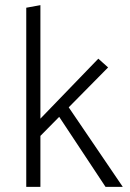

<svg xmlns="http://www.w3.org/2000/svg" viewBox="-20 -726 507 746"><path d="M82 0V-696L137 -706V-265L362 -498L400 -464L247 -309L457 0H390L210 -272L137 -198V0Z"/></svg>

Font: Palanquin ExtraLight
Style: Regular
Weight: 275
Designer: Pria Ravichandran
Version: Version 1.001